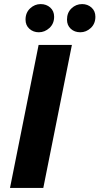

<svg xmlns="http://www.w3.org/2000/svg" viewBox="-20 -920 487 940"><path d="M29 0 169 -700H332L192 0ZM373 -762Q345 -762 326.5 -779Q308 -796 308 -824Q308 -858 330 -879Q352 -900 382 -900Q409 -900 428 -883Q447 -866 447 -838Q447 -804 424.5 -783Q402 -762 373 -762ZM170 -762Q143 -762 124 -779Q105 -796 105 -824Q105 -858 127.5 -879Q150 -900 179 -900Q207 -900 226 -883Q245 -866 245 -838Q245 -804 222 -783Q199 -762 170 -762Z"/></svg>

Font: MOST Montserrat
Style: Bold Italic
Weight: 700
Italic angle: -11.3°
Designer: Julieta Ulanovsky
Foundry: Julieta Ulanovsky
Version: Version 8.000;March 11, 2024;FontCreator 15.0.0.2926 64-bit